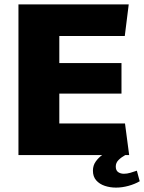

<svg xmlns="http://www.w3.org/2000/svg" viewBox="-20 -706 656 874"><path d="M64 0V-686H566L548 -542H250V-419H533V-280H250V-144H549L568 0ZM508 148Q481 148 457 140Q433 132 418 115Q403 98 403 71Q403 47 416 29Q429 11 445 0H550Q532 10 519.5 22.5Q507 35 507 52Q507 70 518 77.5Q529 85 544 85Q558 85 573.5 80.5Q589 76 603 71L616 119Q594 132 565 140Q536 148 508 148Z"/></svg>

Font: Chivo Medium ExtraBold
Style: Regular
Weight: 800
Version: Version 2.002